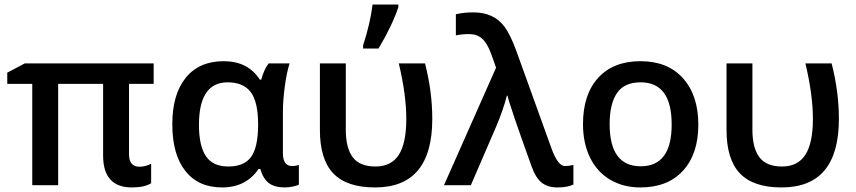

<svg xmlns="http://www.w3.org/2000/svg" viewBox="-20 -821 3792 851"><path d="M437 -131.8V-449.2H237.8V0H123V-449.2H12.2V-499L89.8 -540H661.1V-449.2H551.8V-138.2Q551.8 -82 598.1 -82Q624.5 -82 649.9 -95.2V-8.8Q619.1 9.8 564.9 9.8Q437 9.8 437 -131.8Z M1233.9 -142.1Q1233.9 -85 1274.9 -85Q1290 -85 1304.7 -89.8V-2.9Q1296.9 2 1277.6 5.9Q1258.3 9.8 1243.7 9.8Q1197.3 9.8 1171.9 -9.3Q1146.5 -28.3 1133.8 -71.8H1126Q1069.8 9.8 964.4 9.8Q858.9 9.8 801.3 -63.5Q743.7 -136.7 743.7 -270Q743.7 -403.3 803.5 -476.6Q863.3 -549.8 971.2 -549.8Q1079.1 -549.8 1131.8 -467.8H1137.7Q1150.9 -515.1 1170.9 -540H1263.7Q1250.5 -500 1242.2 -437.3Q1233.9 -374.5 1233.9 -325.2ZM1124 -263.2V-269Q1124 -369.6 1091.3 -412.8Q1058.6 -456.1 988.8 -456.1Q861.8 -456.1 861.8 -267.1Q861.8 -174.8 892.6 -128.9Q923.3 -83 992.2 -83Q1061 -83 1092 -124.3Q1123 -165.5 1124 -263.2Z M1896 -293.9Q1896 9.8 1642.1 9.8Q1517.1 9.8 1457.5 -52.2Q1397.9 -114.3 1397.9 -245.1V-540H1512.7V-245.1Q1512.7 -165 1543.5 -124Q1574.2 -83 1644 -83Q1714.4 -83 1747.6 -134.8Q1780.8 -186.5 1780.8 -293.9Q1780.8 -400.9 1747.6 -540H1863.8Q1896 -414.6 1896 -293.9ZM1745.6 -800.8V-789.1Q1717.3 -705.1 1657.7 -606H1589.4V-620.1Q1621.1 -717.3 1631.3 -800.8Z M2000.5 -664.1V-757.8Q2033.7 -766.1 2078.6 -766.1Q2123.5 -766.1 2158.2 -750.2Q2192.9 -734.4 2217.5 -700.7Q2242.2 -667 2268.6 -595.2L2425.8 -159.2Q2453.6 -85 2483.9 -85Q2498.5 -85 2521.5 -89.8V-2.9Q2494.1 9.8 2450.7 9.8Q2407.7 9.8 2380.9 -11.5Q2354 -32.7 2335.9 -84Q2237.8 -356.9 2229.5 -397H2226.6Q2209.5 -331.1 2179.7 -261.2L2066.9 0H1947.8L2178.7 -521L2156.7 -583Q2138.7 -631.3 2116 -650.6Q2093.3 -669.9 2060.1 -669.9Q2026.9 -669.9 2000.5 -664.1Z M2682.1 -271Q2682.1 -84 2819.8 -84Q2957.5 -84 2957 -270Q2957 -456.1 2819.3 -456.1Q2746.6 -456.1 2714.4 -408.2Q2682.1 -360.4 2682.1 -271ZM2818.4 9.8Q2742.7 9.8 2684.6 -24.4Q2626.5 -58.6 2595.2 -122.6Q2564 -186.5 2564 -271Q2564 -402.3 2631.3 -476.1Q2698.7 -549.8 2818.8 -549.8Q2939 -549.8 3006.8 -474.6Q3075.2 -398.4 3075.2 -268.6Q3075.2 -138.7 3007.3 -64.5Q2939.5 9.8 2818.4 9.8Z M3698.2 -293.9Q3698.2 9.8 3444.3 9.8Q3319.3 9.8 3259.8 -52.2Q3200.2 -114.3 3200.2 -245.1V-540H3314.9V-245.1Q3314.9 -165.5 3345.7 -124.3Q3376.5 -83 3446.3 -83Q3516.1 -83 3549.6 -135Q3583 -187 3583 -293.9Q3583 -400.9 3549.8 -540H3666Q3698.2 -414.6 3698.2 -293.9Z"/></svg>

Font: OpenSans-Semibold
Style: Regular
Weight: 600
Foundry: Ascender Corporation
Version: Version 1.10